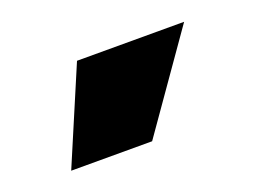

<svg xmlns="http://www.w3.org/2000/svg" viewBox="-47 -790 505 379"><g transform="rotate(-20 205.0 -600.0)"><path d="M360 -700 220 -500H50L135 -700Z"/></g></svg>

Font: Imperial One
Style: Regular
Weight: 400
Designer: Jovanny Lemonad
Foundry: Jovanny Lemonad
Version: Version 1.000